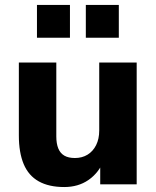

<svg xmlns="http://www.w3.org/2000/svg" viewBox="-20 -743 630 774"><path d="M239 11Q177 11 136 -12Q95 -35 75.5 -81.5Q56 -128 56 -197V-491H207V-193Q207 -164 215 -144.5Q223 -125 239.5 -115.5Q256 -106 282 -106Q311 -106 333 -119.5Q355 -133 367.5 -158Q380 -183 380 -217V-491H531V0H384V-96H399Q377 -45 336 -17Q295 11 239 11ZM326 -591V-723H459V-591ZM129 -591V-723H262V-591Z"/></svg>

Font: Nunito Sans 12pt ExtraBold
Style: Regular
Weight: 800
Designer: Vernon Adams
Foundry: Vernon Adams
Version: Version 3.101;gftools[0.9.27]